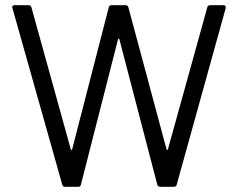

<svg xmlns="http://www.w3.org/2000/svg" viewBox="-20 -720 918 740"><path d="M231 0Q223 0 220 -8L27 -692Q27 -700 37 -700H90Q99 -700 101 -692L253 -144Q254 -142 255.5 -142Q257 -142 258 -144L399 -691Q401 -700 410 -700H464Q473 -700 475 -691L622 -144Q623 -142 624.5 -142Q626 -142 627 -144L779 -692Q781 -700 790 -700H841Q846 -700 848 -697.5Q850 -695 850 -692Q850 -690 850 -689L661 -8Q659 0 650 0H597Q588 0 586 -9L440 -569Q439 -571 437.5 -571Q436 -571 435 -569L292 -9Q291 0 281 0Z"/></svg>

Font: LinhAnh
Style: Regular
Weight: 400
Designer: Jeremy Tribby
Foundry: Tribby Type
Version: Version 1.408